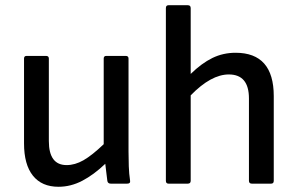

<svg xmlns="http://www.w3.org/2000/svg" viewBox="-20 -703 1140 735"><path d="M204 12Q140 12 106 -30.5Q72 -73 72 -154V-479Q72 -489 82 -489H156Q167 -489 167 -479V-163Q167 -71 235 -71Q267 -71 299.5 -89.5Q332 -108 377 -151V-479Q377 -489 387 -489H461Q472 -489 472 -479V-123Q472 -95 473 -66.5Q474 -38 478 -11Q480 0 467 0H404Q393 0 391 -10Q389 -26 387 -42.5Q385 -59 383 -76Q339 -34 295 -11Q251 12 204 12Z M625 0Q615 0 615 -11V-672Q615 -683 625 -683H699Q710 -683 710 -672V-420Q752 -461 793 -481Q834 -501 882 -501Q1028 -501 1028 -335V-11Q1028 0 1018 0H944Q933 0 933 -11V-326Q933 -418 856 -418Q788 -418 710 -338V-11Q710 0 699 0Z"/></svg>

Font: Sofia Sans Medium
Style: Regular
Weight: 500
Designer: Botio Nikoltchev, Ani Petrova
Foundry: lettersoup
Version: Version 4.101; ttfautohint (v1.8.4.7-5d5b)